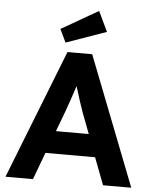

<svg xmlns="http://www.w3.org/2000/svg" viewBox="-61 -986 820 1037"><g transform="rotate(5 349.0 -468.0)"><path d="M8 0 283 -700H417L690 0H537L481 -147H212L157 0ZM298 -375 258 -269H436L395 -377Q386 -401 372.5 -442.5Q359 -484 348 -521Q336 -484 323 -446Q310 -408 298 -375ZM268 -750 234 -821 434 -936 486 -827Z"/></g></svg>

Font: Readex Pro SemiBold
Style: Regular
Weight: 600
Designer: Bonnie Shaver-Troup, Thomas Jockin
Foundry: Lexend
Version: Version 1.204; ttfautohint (v1.8.4.7-5d5b)